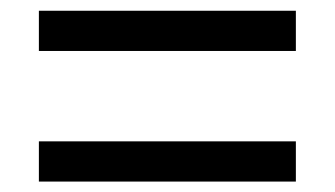

<svg xmlns="http://www.w3.org/2000/svg" viewBox="-20 -526 626 359"><path d="M52.7 -186.5H533.2V-261.7H52.7ZM52.7 -430.7H533.2V-505.9H52.7Z"/></svg>

Font: Cascadia Mono PL SemiLight
Style: Regular
Weight: 350
Monospace: yes
Designer: Aaron Bell
Foundry: Saja Typeworks
Version: Version 2404.023